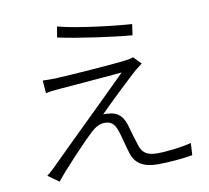

<svg xmlns="http://www.w3.org/2000/svg" viewBox="-75 -710 902 828"><g transform="rotate(-10 376.0 -296.5)"><path d="M73 0 121 34C161 -17 265 -126 296 -154C315 -171 334 -182 356 -182C390 -182 401 -162 411 -133C418 -113 430 -61 438 -37C453 14 491 34 552 34C606 34 672 27 704 21L707 -32C672 -22 601 -13 557 -13C518 -13 494 -25 483 -57C476 -78 462 -124 455 -150C445 -187 424 -217 379 -218C371 -220 362 -220 356 -219C398 -262 508 -366 528 -383C535 -388 547 -398 558 -406L526 -439C518 -436 507 -434 495 -432C438 -424 236 -410 188 -408C166 -407 141 -407 125 -408L129 -352C146 -356 167 -358 192 -360C241 -364 413 -378 466 -383C378 -295 188 -111 102 -25C90 -14 82 -7 73 0ZM218 -580C302 -561 472 -538 540 -533L547 -581C488 -584 308 -604 226 -627Z"/></g></svg>

Font: GenEiGothic-pro-Light
Style: Regular
Weight: 300
Designer: Ryoko NISHIZUKA (kana & ideographs); Paul D. Hunt (Latin, Greek & Cyrillic); Wenlong ZHANG (bopomofo); Sandoll Communica
Foundry: Adobe Systems Incorporated; o_tamon
Version: Version 1.000.140830